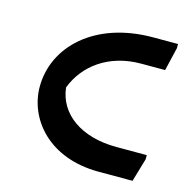

<svg xmlns="http://www.w3.org/2000/svg" viewBox="-70 -471 524 539"><g transform="rotate(15 192.0 -202.0)"><path d="M298 -324H368L384 -392V-404H312C142 -404 40 -304 40 -188C40 -96 115 0 262 0H360L380 -68V-80H292C189 -80 120 -130 112 -205C138 -274 205 -324 298 -324Z"/></g></svg>

Font: Kufam Arabic Latin Roman Normal
Style: Regular
Weight: 400
Designer: Wael Morcos & Artur Schmal
Version: Version 1.200;PS 001.200;hotconv 1.0.88;makeotf.lib2.5.64775